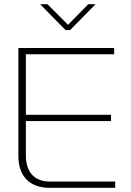

<svg xmlns="http://www.w3.org/2000/svg" viewBox="-20 -900 626 920"><path d="M68 -670V-153C68 -56 122 0 217 0H532V-30H220C145 -30 104 -75 104 -155V-320H512V-350H104V-640H527V-670ZM172 -880 294 -756H316L438 -880H403L306 -781L207 -880Z"/></svg>

Font: LT Wave Text Thin
Style: Regular
Weight: 100
Designer: Daniel Lyons
Version: Version 2.5 (Glyphs App)